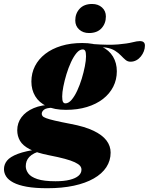

<svg xmlns="http://www.w3.org/2000/svg" viewBox="-106 -732 768 991"><path d="M567.5 -413.5Q553 -413.5 542 -422.8Q531 -432 518.5 -445.2Q506 -458.5 487.5 -470.2Q469 -482 440.5 -486.5Q412 -491 368 -482.5L374.5 -504.5Q457 -498.5 504.2 -502.8Q551.5 -507 576.8 -513.5Q602 -520 617 -520Q628 -520 635 -514.5Q642 -509 642 -496.5Q642 -482 636.5 -467.5Q631 -453 621.2 -440.8Q611.5 -428.5 597.8 -421Q584 -413.5 567.5 -413.5ZM231.5 -198.5Q248 -198.5 263.5 -216.8Q279 -235 292.5 -264Q306 -293 316 -326Q326 -359 332 -389.8Q338 -420.5 338 -441Q338 -462 333.8 -469.5Q329.5 -477 321.5 -477Q305 -477 289.5 -458.8Q274 -440.5 260.5 -411.2Q247 -382 237 -349Q227 -316 221 -285.5Q215 -255 215 -234Q215 -213.5 219.2 -206Q223.5 -198.5 231.5 -198.5ZM318.5 -510Q379 -510 418.2 -491.5Q457.5 -473 477.2 -440Q497 -407 497 -364Q497 -321 478.5 -284.5Q460 -248 425.5 -221.2Q391 -194.5 342.8 -179.8Q294.5 -165 234.5 -165Q174.5 -165 135 -183.8Q95.5 -202.5 75.8 -235.5Q56 -268.5 56 -311Q56 -354.5 74.5 -390.8Q93 -427 127.5 -453.8Q162 -480.5 210.2 -495.2Q258.5 -510 318.5 -510ZM138 239.5Q75 239.5 32 231.8Q-11 224 -37 210.2Q-63 196.5 -74.2 178.8Q-85.5 161 -85.5 141Q-85.5 117 -69.8 97.2Q-54 77.5 -14 62.2Q26 47 97.5 37.5H114.5L113.5 45Q88 51 71.5 59.2Q55 67.5 45.2 78Q35.5 88.5 31.2 100.5Q27 112.5 27 126Q27 145 40 163Q53 181 86.5 192.2Q120 203.5 180.5 203.5Q224.5 203.5 254.2 196Q284 188.5 299.2 175.2Q314.5 162 314.5 143.5Q314.5 132.5 306.8 123.5Q299 114.5 280 105.5Q261 96.5 228.8 87.8Q196.5 79 147.5 69.5Q83.5 57 47.5 38.2Q11.5 19.5 -2.8 -5.2Q-17 -30 -17 -59.5Q-17 -97.5 5 -127Q27 -156.5 68 -174Q109 -191.5 166.5 -191.5L167.5 -176Q133.5 -175.5 121.5 -166Q109.5 -156.5 109.5 -144.5Q109.5 -138 113.8 -132.8Q118 -127.5 132.5 -122Q147 -116.5 176.8 -109.5Q206.5 -102.5 258.5 -92.5Q331 -79 376.5 -57.2Q422 -35.5 443.5 -7Q465 21.5 465 55.5Q465 97 442.8 131Q420.5 165 378 189.2Q335.5 213.5 275 226.5Q214.5 239.5 138 239.5ZM353.5 -561.5Q322.5 -561.5 302.5 -579.8Q282.5 -598 282.5 -626.5Q282.5 -662.5 305.2 -687Q328 -711.5 369.5 -711.5Q400.5 -711.5 420.5 -693.5Q440.5 -675.5 440.5 -647Q440.5 -611 418 -586.2Q395.5 -561.5 353.5 -561.5Z"/></svg>

Font: Newsreader 60pt ExtraBold
Style: Italic
Weight: 800
Italic angle: -17°
Designer: Hugues Gentile
Foundry: Production Type
Version: Version 1.003